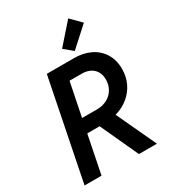

<svg xmlns="http://www.w3.org/2000/svg" viewBox="-223 -1074 1080 1196"><g transform="rotate(-30 317.0 -476.0)"><path d="M170.9 -719.7H367.2Q432.1 -719.7 483.2 -695.1Q534.2 -670.4 563.2 -623.5Q592.3 -576.7 592.3 -512.7Q592.3 -457 570.3 -410.9Q548.3 -364.7 508.3 -332.3Q468.3 -299.8 414.6 -284.7L547.4 0H418L292.5 -272.5H203.6L148.9 0H26.9ZM331.1 -807.1 459 -952.1 530.3 -880.4 393.1 -755.9ZM331.1 -371.6Q372.6 -371.6 404.8 -389.2Q437 -406.7 454.6 -437.3Q472.2 -467.8 472.2 -505.4Q472.2 -540 457.5 -564Q442.9 -587.9 417.5 -599.9Q392.1 -611.8 360.4 -611.8H272L223.6 -371.6Z"/></g></svg>

Font: Reddit Sans Chocolate SemiBold
Style: Italic
Weight: 600
Italic angle: -11.25°
Designer: Stephen Hutchings
Version: Version 1.013